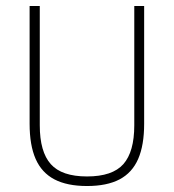

<svg xmlns="http://www.w3.org/2000/svg" viewBox="-20 -615 581 642"><path d="M271 7Q204.5 7 162 -15.2Q119.5 -37.5 99.2 -83.5Q79 -129.5 79 -201V-595H113V-196Q113 -107.5 149.8 -66.2Q186.5 -25 271 -25Q356 -25 392.5 -66.2Q429 -107.5 429 -196V-595H462V-201Q462 -129.5 442 -83.5Q422 -37.5 379.8 -15.2Q337.5 7 271 7Z"/></svg>

Font: Encode Sans SC Condensed Thin
Style: Regular
Weight: 100
Width: 3
Designer: Multiple Designers
Foundry: Impallari Type
Version: Version 3.002